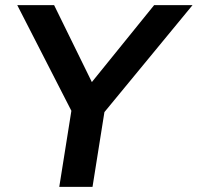

<svg xmlns="http://www.w3.org/2000/svg" viewBox="-20 -725 767 745"><path d="M210 0 263 -333 277 -256 47 -705H190L347 -385H319L578 -705H727L353 -251L392 -333L339 0Z"/></svg>

Font: Mulish ExtraLight
Style: Italic
Weight: 200
Italic angle: -9°
Designer: Vernon Adams
Foundry: Vernon Adams
Version: Version 3.603